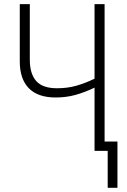

<svg xmlns="http://www.w3.org/2000/svg" viewBox="-20 -734 619 934"><path d="M488.8 -713.9V-45.4H551.3V179.7H503.9V0H439.9V-307.6Q393.1 -285.2 347.9 -272.5Q302.7 -259.8 250.5 -259.8Q164.1 -259.8 120.1 -304.9Q76.2 -350.1 76.2 -435.1V-713.9H125V-443.8Q125 -375 156.2 -339.8Q187.5 -304.7 257.3 -304.7Q308.1 -304.7 351.1 -316.9Q394 -329.1 439.9 -351.1V-713.9Z"/></svg>

Font: Open Sans SemiCondensed Light
Style: Regular
Weight: 300
Width: 4
Designer: Monotype Design Team
Foundry: Monotype Imaging Inc.
Version: Version 3.000